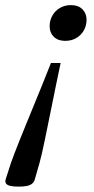

<svg xmlns="http://www.w3.org/2000/svg" viewBox="-84 -468 358 733"><path d="M-62 215.5 -42 153.5Q-37 139.5 -28.8 117.8Q-20.5 96 -9.2 67.8Q2 39.5 15.8 6Q29.5 -27.5 45 -65.2Q60.5 -103 77.2 -144Q94 -185 110.5 -227.5H147.5Q138.5 -185 130 -144Q121.5 -103 114 -65.2Q106.5 -27.5 99.5 6Q92.5 39.5 86.8 67.8Q81 96 76 117.8Q71 139.5 67 153.5L49 216.5Q46 227 38.5 233.2Q31 239.5 18.2 242Q5.5 244.5 -13 244.5Q-32 244.5 -44.2 241.8Q-56.5 239 -61 232.5Q-65.5 226 -62 215.5ZM164.5 -312Q137 -312 121.2 -327.8Q105.5 -343.5 105.5 -367.5Q105.5 -390 115.8 -408.2Q126 -426.5 144.5 -437.5Q163 -448.5 187 -448.5Q215 -448.5 230.8 -432.5Q246.5 -416.5 246.5 -392.5Q246.5 -370.5 236.2 -352.2Q226 -334 207.8 -323Q189.5 -312 164.5 -312Z"/></svg>

Font: Newsreader 16pt Medium
Style: Italic
Weight: 500
Italic angle: -17°
Designer: Hugues Gentile
Foundry: Production Type
Version: Version 1.003